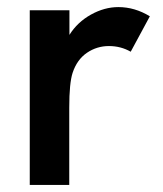

<svg xmlns="http://www.w3.org/2000/svg" viewBox="-20 -522 459 542"><path d="M64 0V-493H176V-423.5Q198.5 -459.5 236.8 -480.8Q275 -502 314 -502Q360.5 -502 403 -476L349 -376Q321 -392 287.5 -392Q253.5 -392 225.5 -373Q197.5 -354 185 -316.5Q175.5 -287.5 175.5 -218V0Z"/></svg>

Font: HK Grotesk SemiBold
Style: Regular
Weight: 600
Designer: Alfredo Marco Pradil
Foundry: Hanken Design Co.
Version: Version 3.001;FEAKit 1.0